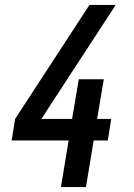

<svg xmlns="http://www.w3.org/2000/svg" viewBox="-20 -755 540 775"><path d="M226 0 257 -188H27L41 -275L341 -735H447L147 -275H271L298 -435H399L372 -275H429L415 -188H358L327 0Z"/></svg>

Font: Iosevka Term Curly SmBd Obl
Style: Regular
Weight: 600
Italic angle: -9°
Designer: Belleve Invis
Foundry: Belleve Invis
Version: Version 32.3.0